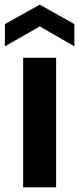

<svg xmlns="http://www.w3.org/2000/svg" viewBox="-20 -801 339 821"><path d="M1 0ZM1 0ZM220 0H79V-554H220ZM298 -603 150 -688 1 -603V-698L150 -781L298 -698Z"/></svg>

Font: Ulagadi Sans SemiBold
Style: Regular
Weight: 600
Designer: Ninad Kale (Devanagari), Jonny Pinhorn (Latin)
Foundry: Indian Type Foundry
Version: Version 3.01;March 29, 2020;FontCreator 12.0.0.2522 64-bit; 